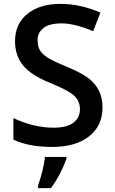

<svg xmlns="http://www.w3.org/2000/svg" viewBox="-20 -744 590 985"><path d="M254.9 -88.9Q324.2 -88.9 357.4 -115.2Q390.6 -141.6 390.1 -183.6Q390.1 -225.6 359.9 -253.9Q329.6 -281.2 233.4 -320.3Q137.2 -359.4 97.2 -410.2Q57.1 -460.9 57.1 -532.2Q57.1 -621.6 120.6 -672.9Q184.6 -724.1 289.1 -724.1Q393.6 -724.1 495.1 -679.2L458 -584Q362.3 -624 296.9 -624Q231.4 -624 202.1 -599.6Q172.9 -575.2 172.9 -540.5Q172.9 -505.9 184.6 -486.3Q196.3 -466.8 223.1 -449.2Q250 -431.6 324.2 -400.9Q398.4 -370.1 435.1 -341.8Q505.9 -287.1 505.9 -192.9Q505.9 -98.6 437 -44.4Q368.2 9.8 247.1 9.8Q126 9.8 48.8 -27.8V-138.2Q153.8 -88.9 254.9 -88.9ZM320.8 61V70.8Q289.6 156.2 241.2 221.2H174.8V209Q202.1 132.3 210.9 61Z"/></svg>

Font: OpenSans-Semibold
Style: Regular
Weight: 600
Foundry: Ascender Corporation
Version: Version 1.10